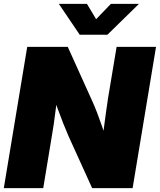

<svg xmlns="http://www.w3.org/2000/svg" viewBox="-22 -969 824 989"><path d="M-2.4 0 118.2 -727.5H327.1L456.1 -441.9Q466.3 -419.4 479 -386.2Q491.7 -353 504.9 -314.7Q518.1 -276.4 529.3 -237.8L499 -193.8Q503.4 -233.4 509.8 -284.2Q516.1 -335 522.9 -382.8Q529.8 -430.7 534.2 -460.9L578.6 -727.5H781.7L661.1 0H452.6L332 -265.6Q319.3 -294.4 304.2 -332.3Q289.1 -370.1 272.7 -415.5Q256.3 -460.9 240.2 -510.7L277.3 -520Q272.9 -468.8 266.8 -419.2Q260.7 -369.6 254.9 -329.6Q249 -289.6 244.6 -265.6L200.7 0ZM425.8 -949.2 473.1 -870.1 549.3 -949.2H692.9V-948.2L531.2 -790H388.7L281.7 -948.2V-949.2Z"/></svg>

Font: Inter 28pt Black
Style: Italic
Weight: 900
Italic angle: -9.3988°
Designer: Rasmus Andersson
Foundry: rsms
Version: Version 4.001;git-66647c0bb